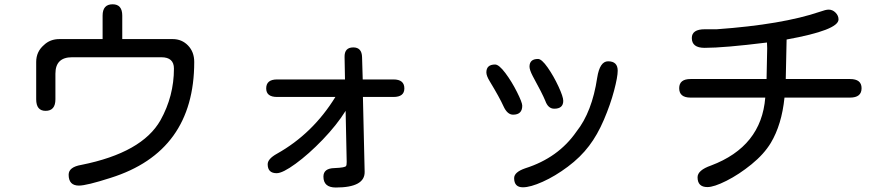

<svg xmlns="http://www.w3.org/2000/svg" viewBox="-20 -793 4040 878"><path d="M293.9 5.9Q293.9 -29.3 352.5 -39.1Q629.9 -94.7 713.9 -243.2Q775.4 -353.5 775.4 -479.5Q775.4 -531.2 717.8 -531.2H309.6Q233.4 -531.2 233.4 -456.1V-338.9Q233.4 -286.1 188.5 -286.1Q145.5 -286.1 145.5 -338.9V-509.8Q145.5 -556.6 180.7 -586.9Q209 -614.3 252 -614.3H449.2V-721.7Q449.2 -773.4 495.1 -773.4Q539.1 -773.4 539.1 -721.7V-614.3H769.5Q811.5 -614.3 839.8 -585Q868.2 -555.7 868.2 -509.8Q868.2 -99.6 485.4 20.5Q376 55.7 340.8 55.7Q293.9 55.7 293.9 5.9Z M1459 14.6Q1459 -23.4 1509.8 -24.4Q1559.6 -26.4 1562.5 -34.2Q1565.4 -37.1 1565.4 -52.7L1560.5 -286.1Q1519.5 -220.7 1455.6 -154.3Q1391.6 -87.9 1332 -44.4Q1272.5 -1 1245.1 -1Q1204.1 -1 1204.1 -42Q1204.1 -66.4 1246.1 -89.8Q1410.2 -181.6 1513.7 -349.6H1247.1Q1197.3 -349.6 1197.3 -388.7Q1197.3 -429.7 1247.1 -429.7H1557.6L1555.7 -532.2Q1554.7 -576.2 1595.7 -576.2Q1634.8 -576.2 1635.7 -531.2L1638.7 -429.7H1779.3Q1829.1 -429.7 1829.1 -388.7Q1829.1 -349.6 1779.3 -349.6H1639.6L1647.5 -7.8Q1649.4 64.5 1515.6 64.5Q1459 64.5 1459 14.6Z M2331.1 21.5Q2331.1 -5.9 2381.8 -23.4Q2533.2 -71.3 2616.2 -191.4Q2687.5 -281.2 2710.9 -437.5Q2722.7 -512.7 2760.7 -512.7Q2804.7 -512.7 2804.7 -469.7Q2804.7 -441.4 2788.1 -378.4Q2771.5 -315.4 2741.7 -245.6Q2711.9 -175.8 2673.8 -126Q2634.8 -74.2 2576.7 -30.8Q2518.6 12.7 2461.9 38.1Q2405.3 63.5 2371.1 63.5Q2331.1 63.5 2331.1 21.5ZM2244.1 -498Q2261.7 -498 2291 -459Q2320.3 -419.9 2344.2 -372.1Q2368.2 -324.2 2368.2 -309.6Q2368.2 -268.6 2326.2 -268.6Q2299.8 -268.6 2282.2 -307.6Q2264.6 -346.7 2219.7 -420.9Q2204.1 -446.3 2204.1 -461.9Q2204.1 -498 2244.1 -498ZM2440.4 -523.4Q2457 -523.4 2484.4 -484.4Q2511.7 -445.3 2533.7 -397.9Q2555.7 -350.6 2555.7 -332Q2555.7 -295.9 2514.6 -295.9Q2486.3 -295.9 2473.6 -332Q2460 -365.2 2416 -445.3Q2401.4 -473.6 2401.4 -488.3Q2401.4 -523.4 2440.4 -523.4Z M3169.9 17.6Q3169.9 -14.6 3231.4 -36.1Q3461.9 -123 3479.5 -346.7H3137.7Q3085.9 -346.7 3085.9 -389.6Q3085.9 -431.6 3137.7 -431.6H3485.4L3488.3 -572.3L3487.3 -598.6Q3291 -574.2 3202.1 -574.2Q3143.6 -574.2 3143.6 -619.1Q3143.6 -659.2 3203.1 -659.2H3257.8Q3557.6 -680.7 3729.5 -739.3Q3755.9 -749 3769.5 -749Q3787.1 -749 3800.8 -735.4Q3814.5 -721.7 3814.5 -704.1Q3814.5 -655.3 3577.1 -612.3L3573.2 -431.6H3867.2Q3919.9 -431.6 3919.9 -389.6Q3919.9 -346.7 3867.2 -346.7H3567.4Q3554.7 -222.7 3504.9 -139.6Q3473.6 -87.9 3416.5 -41.5Q3359.4 4.9 3302.2 33.7Q3245.1 62.5 3214.8 62.5Q3169.9 62.5 3169.9 17.6Z"/></svg>

Font: jf-openhuninn-2.0
Style: Regular
Weight: 400
Designer: [Kosugi Maru]
Designed by MOTOYA      

[Varela Round]
Joe Prince (Latin component); Avraham Cornfeld (Hebrew component)
Foundry: justfont CO.,LTD.
Version: 2.0